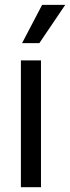

<svg xmlns="http://www.w3.org/2000/svg" viewBox="-20 -783 293 803"><path d="M67.4 -530.3H151.4V0H67.4ZM156.2 -762.7H252.9L144.5 -602.5H72.3Z"/></svg>

Font: Pretendard GOV
Style: Regular
Weight: 400
Designer: Base glyphs from Inter by Rasmus Andersson; Hangeul glyphs from Noto Sans CJK(Source Han Sans) by Jang Soo-young and Kan
Foundry: Kil Hyung-jin
Version: Version 1.309